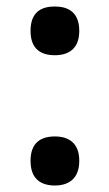

<svg xmlns="http://www.w3.org/2000/svg" viewBox="-20 -563 337 591"><path d="M149 -393C189 -393 224 -411 224 -468C224 -526 189 -543 149 -543C107 -543 74 -526 74 -468C74 -411 107 -393 149 -393ZM149 8C189 8 224 -11 224 -68C224 -125 189 -143 149 -143C107 -143 74 -125 74 -68C74 -11 107 8 149 8Z"/></svg>

Font: Noto Serif Yezidi SemiBold
Style: Regular
Weight: 600
Designer: Dalton Maag Ltd
Foundry: Dalton Maag Ltd
Version: Version 1.001